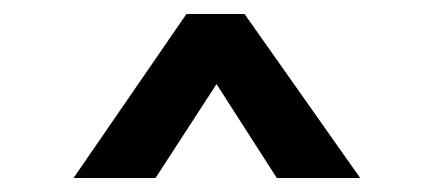

<svg xmlns="http://www.w3.org/2000/svg" viewBox="-20 -733 618 274"><path d="M85 -479 246 -713H329L494 -479H375L289 -613L202 -479Z"/></svg>

Font: Onest SemiBold
Style: Regular
Weight: 600
Designer: Dmitri Voloshin, Andrey Kudryavtsev
Foundry: Dmitri Voloshin, Andrey Kudryavtsev
Version: Version 1.000;gftools[0.9.33]